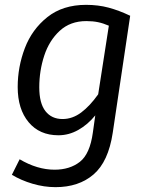

<svg xmlns="http://www.w3.org/2000/svg" viewBox="-20 -558 613 792"><path d="M517 -493 445 -10Q427 109 366 161.5Q305 214 209 214Q162 214 114.5 200Q67 186 29 163L61 99Q134 142 205 142Q268 142 309.5 109.5Q351 77 363 -11L373 -82Q342 -44 303 -22Q264 0 221 0Q143 0 98 -54Q53 -108 53 -199Q53 -282 82.5 -359.5Q112 -437 175.5 -487.5Q239 -538 335 -538Q385 -538 428 -526.5Q471 -515 517 -493ZM142 -198Q142 -132 167.5 -99.5Q193 -67 238 -67Q279 -67 315 -94Q351 -121 385 -169L429 -452Q406 -462 384.5 -466.5Q363 -471 336 -471Q270 -471 226.5 -431Q183 -391 162.5 -328.5Q142 -266 142 -198Z"/></svg>

Font: FiraGO Book
Style: Italic
Weight: 350
Italic angle: -8°
Designer: bBox Type GmbH
Foundry: bBox Type GmbH
Version: Version 1.001